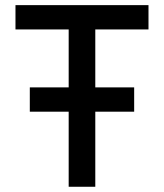

<svg xmlns="http://www.w3.org/2000/svg" viewBox="-20 -713 626 733"><path d="M93.8 -286.6V-379.4H242.2V-600.6H39.1V-693.4H546.9V-600.6H343.8V-379.4H492.2V-286.6H343.8V0H242.2V-286.6Z"/></svg>

Font: CaskaydiaCove NFP
Style: Regular
Weight: 400
Designer: Aaron Bell
Foundry: Saja Typeworks
Version: Version 2111.001; VTT 6.35;Nerd Fonts 3.1.1